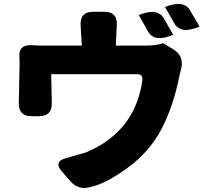

<svg xmlns="http://www.w3.org/2000/svg" viewBox="-20 -872 1040 960"><path d="M674 -797Q768 -835 800 -779L846 -698Q751 -658 720 -715L674 -797ZM805 -837Q899 -875 931 -819L978 -739Q884 -699 852 -755L805 -837ZM502 -813Q567 -813 564 -748L559 -644H705Q762 -644 796 -656L846 -626Q901 -592 886 -529L879 -502Q849 -345 788 -228Q728 -113 618 -33Q508 47 436 62Q373 82 331 33L289 -15Q247 -64 309 -81L410 -110Q538 -163 612 -263Q674 -349 691 -466Q697 -501 668 -501H236L239 -356Q240 -291 175 -291H138Q73 -291 74 -356L78 -558L77 -589Q73 -649 138 -646L180 -644H389L383 -748Q380 -813 445 -813Z"/></svg>

Font: Swei Half Moon CJK SC
Style: Black
Weight: 900
Version: Version 2.071